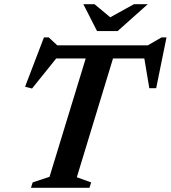

<svg xmlns="http://www.w3.org/2000/svg" viewBox="-20 -891 810 911"><path d="M694.5 -613.5H195L259.5 -629.5L132 -471L99 -479.5L188.5 -713.5H211.5L263.5 -665L217.5 -676H718L662.5 -665L746.5 -713.5H770L721 -472.5H688.5L662 -630.5ZM394 -637.5H523.5L344.5 -50L412.5 -25.5L404.5 0H127L135 -25.5L215 -52ZM681 -871 538 -743.5H440.5L375.5 -871H428.5L511.5 -802H490.5L615.5 -871Z"/></svg>

Font: Newsreader 16pt 16pt SemiBold
Style: Italic
Weight: 600
Italic angle: -17°
Version: Version 1.003